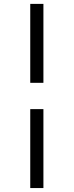

<svg xmlns="http://www.w3.org/2000/svg" viewBox="-20 -953 373 973"><path d="M133.3 0V-400H200V0ZM200 -933.3V-533.3H133.3V-933.3Z"/></svg>

Font: Galmuri14 Regular
Style: Regular
Weight: 400
Designer: Lee Minseo (quiple)
Version: Version 2.399;hotconv 1.1.1;makeotfexe 2.6.0 DEVELOPMENT